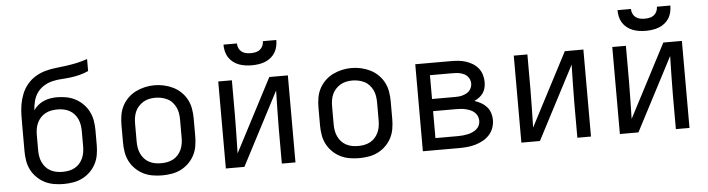

<svg xmlns="http://www.w3.org/2000/svg" viewBox="-47 -953 4293 1165"><g transform="rotate(-5 2100.0 -371.0)"><path d="M300 8Q271 8 241.5 3Q212 -2 186 -15Q160 -28 138.5 -49Q117 -70 103.5 -96Q90 -122 85 -151.5Q80 -181 80 -210V-302Q80 -317 80 -332.5Q80 -348 80 -364Q80 -397 80.5 -430Q81 -463 86.5 -495.5Q92 -528 104.5 -559Q117 -590 138 -615.5Q159 -641 187.5 -658.5Q216 -676 248 -685Q280 -694 313 -697.5Q346 -701 378.5 -705.5Q411 -710 443.5 -717Q476 -724 507 -735V-662Q481 -650 453.5 -643Q426 -636 398 -632.5Q370 -629 342 -627.5Q314 -626 286.5 -619.5Q259 -613 234.5 -598Q210 -583 193.5 -560Q177 -537 170 -509Q163 -481 161 -453Q173 -470 189 -483.5Q205 -497 224 -505Q243 -513 263.5 -516.5Q284 -520 304 -520Q333 -520 362 -514.5Q391 -509 416.5 -495.5Q442 -482 463 -461Q484 -440 497 -414Q510 -388 515 -359.5Q520 -331 520 -302V-210Q520 -181 515 -151.5Q510 -122 496.5 -96Q483 -70 461.5 -49Q440 -28 414 -15Q388 -2 358.5 3Q329 8 300 8ZM300 -66Q319 -66 337.5 -69.5Q356 -73 373 -82Q390 -91 402.5 -105Q415 -119 423 -136.5Q431 -154 434 -172.5Q437 -191 437 -210V-302Q437 -320 434 -339Q431 -358 423.5 -375Q416 -392 403 -406.5Q390 -421 373.5 -430Q357 -439 338 -442.5Q319 -446 301 -446Q282 -446 263 -442.5Q244 -439 227.5 -430Q211 -421 198 -407Q185 -393 177 -375.5Q169 -358 166 -339.5Q163 -321 163 -302V-210Q163 -191 166 -172.5Q169 -154 177 -136.5Q185 -119 197.5 -105Q210 -91 227 -82Q244 -73 262.5 -69.5Q281 -66 300 -66Z M900 8Q871 8 841.5 3Q812 -2 786 -15Q760 -28 738.5 -49Q717 -70 703.5 -96Q690 -122 685 -151.5Q680 -181 680 -210V-320Q680 -349 685 -378.5Q690 -408 703.5 -434Q717 -460 738.5 -481Q760 -502 786.5 -515Q813 -528 842 -534.5Q871 -541 900 -541Q929 -541 958 -534.5Q987 -528 1013.5 -515Q1040 -502 1061.5 -481Q1083 -460 1096.5 -434Q1110 -408 1115 -378.5Q1120 -349 1120 -320V-210Q1120 -181 1115 -151.5Q1110 -122 1096.5 -96Q1083 -70 1061.5 -49Q1040 -28 1014 -15Q988 -2 958.5 3Q929 8 900 8ZM900 -66Q919 -66 937.5 -69.5Q956 -73 973 -82Q990 -91 1002.5 -105Q1015 -119 1023 -136.5Q1031 -154 1034 -172.5Q1037 -191 1037 -210V-320Q1037 -339 1034 -358Q1031 -377 1023 -394Q1015 -411 1002 -425.5Q989 -440 972 -448.5Q955 -457 936 -461Q917 -465 898 -465Q879 -465 860.5 -461Q842 -457 826 -447.5Q810 -438 797 -424Q784 -410 776.5 -393Q769 -376 766 -357.5Q763 -339 763 -320V-210Q763 -191 766 -172.5Q769 -154 777 -136.5Q785 -119 797.5 -105Q810 -91 827 -82Q844 -73 862.5 -69.5Q881 -66 900 -66Z M1288 0V-530H1371V-318Q1371 -260 1369.5 -201.5Q1368 -143 1367 -85L1599 -530H1712V0H1629V-212Q1629 -270 1630.5 -328.5Q1632 -387 1633 -445L1401 0ZM1500 -610Q1480 -610 1459.5 -613Q1439 -616 1420.5 -623Q1402 -630 1385.5 -643Q1369 -656 1358.5 -673Q1348 -690 1343.5 -710Q1339 -730 1339 -750H1421Q1421 -735 1427 -721.5Q1433 -708 1444.5 -699Q1456 -690 1470.5 -687Q1485 -684 1500 -684Q1515 -684 1529.5 -687Q1544 -690 1555.5 -699Q1567 -708 1573 -721.5Q1579 -735 1579 -750H1661Q1661 -730 1656.5 -710Q1652 -690 1641.5 -673Q1631 -656 1614.5 -643Q1598 -630 1579.5 -623Q1561 -616 1540.5 -613Q1520 -610 1500 -610Z M2100 8Q2071 8 2041.5 3Q2012 -2 1986 -15Q1960 -28 1938.5 -49Q1917 -70 1903.5 -96Q1890 -122 1885 -151.5Q1880 -181 1880 -210V-320Q1880 -349 1885 -378.5Q1890 -408 1903.5 -434Q1917 -460 1938.5 -481Q1960 -502 1986.5 -515Q2013 -528 2042 -534.5Q2071 -541 2100 -541Q2129 -541 2158 -534.5Q2187 -528 2213.5 -515Q2240 -502 2261.5 -481Q2283 -460 2296.5 -434Q2310 -408 2315 -378.5Q2320 -349 2320 -320V-210Q2320 -181 2315 -151.5Q2310 -122 2296.5 -96Q2283 -70 2261.5 -49Q2240 -28 2214 -15Q2188 -2 2158.5 3Q2129 8 2100 8ZM2100 -66Q2119 -66 2137.5 -69.5Q2156 -73 2173 -82Q2190 -91 2202.5 -105Q2215 -119 2223 -136.5Q2231 -154 2234 -172.5Q2237 -191 2237 -210V-320Q2237 -339 2234 -358Q2231 -377 2223 -394Q2215 -411 2202 -425.5Q2189 -440 2172 -448.5Q2155 -457 2136 -461Q2117 -465 2098 -465Q2079 -465 2060.5 -461Q2042 -457 2026 -447.5Q2010 -438 1997 -424Q1984 -410 1976.5 -393Q1969 -376 1966 -357.5Q1963 -339 1963 -320V-210Q1963 -191 1966 -172.5Q1969 -154 1977 -136.5Q1985 -119 1997.5 -105Q2010 -91 2027 -82Q2044 -73 2062.5 -69.5Q2081 -66 2100 -66Z M2488 0V-530H2709Q2732 -530 2754 -527.5Q2776 -525 2797.5 -518Q2819 -511 2838 -499Q2857 -487 2871 -469.5Q2885 -452 2891.5 -430Q2898 -408 2898 -386Q2898 -368 2894 -351Q2890 -334 2880 -319.5Q2870 -305 2856 -294.5Q2842 -284 2826 -277Q2847 -270 2866 -259.5Q2885 -249 2899.5 -233Q2914 -217 2921 -196Q2928 -175 2928 -153Q2928 -128 2919.5 -104Q2911 -80 2894 -61.5Q2877 -43 2855 -31Q2833 -19 2809 -12Q2785 -5 2760 -2.5Q2735 0 2709 0ZM2571 -311H2709Q2722 -311 2734 -312Q2746 -313 2757.5 -316.5Q2769 -320 2780 -325.5Q2791 -331 2799 -340Q2807 -349 2811.5 -360.5Q2816 -372 2816 -384Q2816 -396 2811.5 -407.5Q2807 -419 2799 -428Q2791 -437 2780 -442.5Q2769 -448 2757.5 -451Q2746 -454 2734 -455Q2722 -456 2709 -456H2571ZM2571 -73H2709Q2724 -73 2739 -74.5Q2754 -76 2768 -79Q2782 -82 2796 -88Q2810 -94 2821.5 -103.5Q2833 -113 2839 -126.5Q2845 -140 2845 -155Q2845 -170 2839 -183.5Q2833 -197 2821.5 -207Q2810 -217 2796.5 -222.5Q2783 -228 2768.5 -231.5Q2754 -235 2739 -236Q2724 -237 2709 -237H2571Z M3088 0V-530H3171V-318Q3171 -260 3169.5 -201.5Q3168 -143 3167 -85L3399 -530H3512V0H3429V-212Q3429 -270 3430.5 -328.5Q3432 -387 3433 -445L3201 0Z M3688 0V-530H3771V-318Q3771 -260 3769.5 -201.5Q3768 -143 3767 -85L3999 -530H4112V0H4029V-212Q4029 -270 4030.5 -328.5Q4032 -387 4033 -445L3801 0ZM3900 -610Q3880 -610 3859.5 -613Q3839 -616 3820.5 -623Q3802 -630 3785.5 -643Q3769 -656 3758.5 -673Q3748 -690 3743.5 -710Q3739 -730 3739 -750H3821Q3821 -735 3827 -721.5Q3833 -708 3844.5 -699Q3856 -690 3870.5 -687Q3885 -684 3900 -684Q3915 -684 3929.5 -687Q3944 -690 3955.5 -699Q3967 -708 3973 -721.5Q3979 -735 3979 -750H4061Q4061 -730 4056.5 -710Q4052 -690 4041.5 -673Q4031 -656 4014.5 -643Q3998 -630 3979.5 -623Q3961 -616 3940.5 -613Q3920 -610 3900 -610Z"/></g></svg>

Font: Iosevka Curly Extended
Style: Regular
Weight: 400
Width: 7
Monospace: yes
Designer: Belleve Invis
Foundry: Belleve Invis
Version: Version 11.1.0; ttfautohint (v1.8.3)